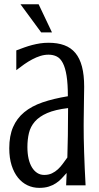

<svg xmlns="http://www.w3.org/2000/svg" viewBox="-20 -888 474 920"><path d="M296.9 0 299.3 -59.1Q287.6 -45.9 275.4 -33Q263.2 -20 248 -10Q232.9 0 213.6 6.1Q194.3 12.2 168 12.2Q137.7 12.2 111.6 -0.2Q85.4 -12.7 66.2 -36.6Q46.9 -60.5 35.6 -95.9Q24.4 -131.3 24.4 -177.7Q24.4 -236.8 42.5 -278.8Q60.5 -320.8 95.9 -350.1Q131.3 -379.4 183.8 -397.5Q236.3 -415.5 305.2 -426.8Q305.2 -485.8 299.1 -524.4Q293 -563 281.2 -585.7Q269.5 -608.4 252.2 -617.2Q234.9 -626 212.4 -626Q192.9 -626 173.3 -619.9Q153.8 -613.8 134.5 -603.5Q115.2 -593.3 95.9 -579.8Q76.7 -566.4 58.1 -551.8V-646.5Q78.6 -654.3 97.2 -660.9Q115.7 -667.5 134.5 -672.4Q153.3 -677.2 172.4 -680.2Q191.4 -683.1 212.9 -683.1Q255.9 -683.1 287.8 -671.4Q319.8 -659.7 341.1 -634.3Q362.3 -608.9 372.8 -568.8Q383.3 -528.8 383.3 -472.7Q383.3 -467.3 383.1 -454.6Q382.8 -441.9 382.6 -424.8Q382.3 -407.7 382.1 -388.2Q381.8 -368.7 381.6 -349.6Q381.3 -330.6 381.1 -313.7Q380.9 -296.9 380.9 -285.6Q380.9 -259.8 381.3 -227.3Q381.8 -194.8 383.1 -158.2Q384.3 -121.6 386 -81.5Q387.7 -41.5 390.1 0ZM302.7 -133.3Q304.2 -183.1 305.2 -240Q306.2 -296.9 306.2 -370.1Q244.1 -362.8 206.1 -346.2Q168 -329.6 147 -305.4Q126 -281.2 118.7 -250.5Q111.3 -219.7 111.3 -183.6Q111.3 -152.8 116.9 -127.9Q122.6 -103 133.3 -85.7Q144 -68.4 158.7 -59.1Q173.3 -49.8 191.9 -49.8Q212.9 -49.8 228.8 -57.4Q244.6 -64.9 257.6 -76.9Q270.5 -88.9 281.2 -103.8Q292 -118.7 302.7 -133.3ZM177.2 -732.9 78.1 -867.7H165L229 -732.9Z"/></svg>

Font: Crushed
Style: Regular
Weight: 400
Width: 3
Designer: Astigmatic (AOETI)
Foundry: Astigmatic (AOETI)
Version: Version 001.001